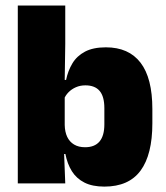

<svg xmlns="http://www.w3.org/2000/svg" viewBox="-20 -680 616 712"><path d="M367 12Q322.5 12 293 -3Q263.5 -18 246.5 -45.2Q229.5 -72.5 222.5 -109H180L220 -216.5Q220.5 -191 229.2 -172.5Q238 -154 254.8 -144Q271.5 -134 295.5 -134Q331 -134 349 -155.2Q367 -176.5 367 -219V-279Q367 -322 349.5 -342.8Q332 -363.5 296.5 -363.5Q277.5 -363.5 261.5 -356.5Q245.5 -349.5 234 -337.8Q222.5 -326 217 -311.5L176.5 -383.5H225Q232 -417.5 248.5 -445Q265 -472.5 295.2 -488.5Q325.5 -504.5 372.5 -504.5Q457.5 -504.5 501.2 -447.5Q545 -390.5 545 -275.5V-223Q545 -106.5 501.2 -47.2Q457.5 12 367 12ZM46 0V-659.5H222V-517L219.5 -352L220 -340V-158L217 -128.5L222 0Z"/></svg>

Font: Anek Tamil ExtraBold
Style: Regular
Weight: 800
Designer: Aadarsh Rajan (Tamil), Yesha Goshar (Latin)
Foundry: Ek Type
Version: Version 1.003